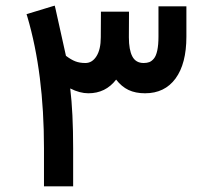

<svg xmlns="http://www.w3.org/2000/svg" viewBox="-20 -660 721 678"><path d="M281.7 -437.5Q305.7 -437.5 320.8 -461.7Q335.9 -485.8 335.9 -528.3L336.4 -608.9V-618.7H346.2H425.8H435.5V-608.9L435.1 -528.3Q435.1 -483.9 447.3 -460.7Q459.5 -437.5 487.3 -437.5Q499 -437.5 507.3 -440.7Q515.6 -443.8 523.4 -453.1Q531.2 -462.4 535.4 -481.9Q539.6 -501.5 539.6 -530.8V-627.9V-637.7H549.3H628.4H638.2V-627.9V-530.8Q638.2 -435.1 599.9 -382.8Q561.5 -330.6 492.2 -330.6Q458.5 -330.6 433.8 -342.3Q409.2 -354 390.1 -378.9Q353 -330.6 292 -330.6Q261.7 -330.6 228 -347.7Q238.3 -262.7 238.3 -136.7V-11.7V-2H228.5H145H135.3V-11.7V-136.7Q135.3 -401.4 76.7 -600.6L73.7 -609.9L83 -612.8L163.1 -637.2L173.3 -640.1L175.8 -629.9L212.9 -462.9Q231 -449.2 246.1 -443.4Q261.2 -437.5 281.7 -437.5Z"/></svg>

Font: Shabnam Medium FD-WOL
Style: Medium-FD-WOL
Weight: 500
Foundry: DejaVu fonts team - Redesigned by Saber Rastikerdar - Based on Vazir font
Version: Version 5.0.1